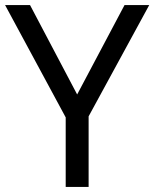

<svg xmlns="http://www.w3.org/2000/svg" viewBox="-20 -734 606 754"><path d="M283 -363 98 -714H0L238 -273V0H328V-277L566 -714H469Z"/></svg>

Font: Noto Sans Cypriot
Style: Regular
Weight: 400
Designer: Monotype Design Team
Foundry: Monotype Imaging Inc.
Version: Version 2.002